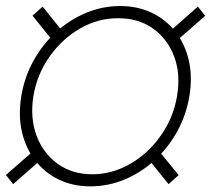

<svg xmlns="http://www.w3.org/2000/svg" viewBox="-26 -623 717 652"><path d="M280.8 9.8Q221.2 9.8 173.3 -13.4Q125.5 -36.6 93.3 -78.4Q61 -120.1 48.3 -176Q35.6 -231.9 46.4 -296.9Q57.1 -361.8 88.1 -417.5Q119.1 -473.1 165 -514.6Q210.9 -556.2 266.4 -579.3Q321.8 -602.5 381.8 -602.5Q441.9 -602.5 490 -579.3Q538.1 -556.2 570.3 -514.6Q602.5 -473.1 615.2 -417.5Q627.9 -361.8 617.2 -296.9Q606.4 -231.9 575.4 -176Q544.4 -120.1 498.5 -78.4Q452.6 -36.6 397 -13.4Q341.3 9.8 280.8 9.8ZM287.1 -31.2Q338.4 -31.2 386 -51.5Q433.6 -71.8 472.9 -108.4Q512.2 -145 539.1 -193.1Q565.9 -241.2 575.2 -296.9Q587.9 -371.6 565.2 -431.6Q542.5 -491.7 492.9 -526.6Q443.4 -561.5 375 -561Q307.6 -561.5 246.6 -526.6Q185.5 -491.7 142.8 -431.6Q100.1 -371.6 87.4 -296.9Q75.7 -222.7 98.1 -162.4Q120.6 -102.1 169.9 -66.7Q219.2 -31.2 287.1 -31.2ZM565.4 -477.1 541.5 -508.3 646 -600.6 670.9 -569.3ZM546.4 2.4 472.2 -89.8 505.9 -120.1 580.6 -28.3ZM18.6 2.4 -5.9 -28.8 99.1 -120.6 123.5 -89.8ZM158.7 -477.5 84.5 -569.8 118.7 -600.6 192.9 -508.3Z"/></svg>

Font: Inter 28pt ExtraLight
Style: Italic
Weight: 250
Italic angle: -9.3988°
Designer: Rasmus Andersson
Foundry: rsms
Version: Version 4.001;git-66647c0bb